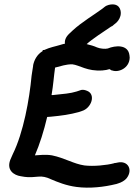

<svg xmlns="http://www.w3.org/2000/svg" viewBox="-20 -848 611 875"><path d="M31 -129C3 -72 46 -49 74 -45L92 -42C113 -39 135 -41 155 -43C172 -45 192 -41 210 -32C243 -18 282 -2 329 4C389 12 456 4 508 -9H509L521 -13C531 -16 548 -24 558 -37C586 -74 564 -118 515 -107C512 -106 505 -105 503 -105H501L500 -104C466 -95 407 -89 365 -94C316 -101 275 -128 217 -140C186 -145 160 -141 139 -140C161 -191 180 -251 195 -315L210 -316C262 -321 298 -326 338 -337L353 -342C397 -355 418 -418 377 -434C369 -437 358 -442 344 -436L329 -431C300 -422 271 -420 223 -415C222 -415 216 -414 216 -415H215C223 -461 225 -498 231 -540C259 -547 280 -555 309 -555C344 -551 377 -522 447 -527C461 -528 469 -530 479 -533C482 -531 486 -529 489 -527H491C520 -516 569 -537 571 -584V-586L570 -596C564 -647 505 -641 471 -627C460 -624 436 -626 422 -632C409 -638 392 -643 375 -647C397 -668 457 -707 488 -728H490L502 -738C514 -746 525 -760 529 -776C534 -796 528 -828 493 -828C484 -828 468 -826 456 -816L446 -808C411 -782 352 -747 311 -709L294 -693C279 -678 274 -663 276 -649C270 -648 263 -646 257 -644C231 -636 209 -633 181 -620H175L174 -615C148 -599 136 -574 131 -551V-548C129 -533 126 -519 124 -503C114 -395 87 -244 38 -145Z"/></svg>

Font: Stray Cat
Style: ExBlkObl
Weight: 1000
Version: Version 1.0